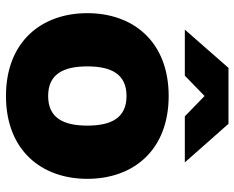

<svg xmlns="http://www.w3.org/2000/svg" viewBox="-91 -681 784 642"><g transform="rotate(90 301.0 -360.0)"><path d="M301 12C482 12 578 -106 578 -260C578 -414 482 -532 301 -532C120 -532 24 -414 24 -260C24 -106 120 12 301 12ZM79 -586H233L301 -652L369 -586H523L394 -732H207ZM202 -260C202 -342 229 -391 301 -391C373 -391 400 -342 400 -260C400 -178 373 -129 301 -129C229 -129 202 -178 202 -260Z"/></g></svg>

Font: Aspekta 850
Style: Regular
Weight: 850
Designer: Ivo Dolenc
Version: Version 2.000